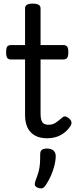

<svg xmlns="http://www.w3.org/2000/svg" viewBox="-20 -750 428 1065"><path d="M243 17Q201 17 173.5 1.5Q146 -14 132.5 -42.5Q119 -71 119 -111V-420H41Q26 -420 20 -429Q14 -438 14 -460Q14 -483 20 -491.5Q26 -500 41 -500H119V-704Q119 -717 129.5 -723.5Q140 -730 161 -730Q183 -730 194 -723.5Q205 -717 205 -704V-500H331Q346 -500 352.5 -491.5Q359 -483 359 -460Q359 -438 352.5 -429Q346 -420 331 -420H205V-121Q205 -87 214.5 -72.5Q224 -58 249 -58Q272 -58 288.5 -69Q305 -80 323 -96Q335 -107 345.5 -103.5Q356 -100 365 -91Q376 -81 376.5 -70.5Q377 -60 371 -51Q354 -26 333 -11Q312 4 289 10.5Q266 17 243 17ZM189 291Q177 286 174 278Q171 270 176 255Q188 224 194 202Q200 180 201.5 157.5Q203 135 203 105Q203 88 212.5 81Q222 74 241 74Q264 74 276.5 85Q289 96 289 115Q289 140 282 168Q275 196 263 223.5Q251 251 235 275Q225 291 215 294Q205 297 189 291Z"/></svg>

Font: Playwrite DE Grund
Style: Regular
Weight: 400
Designer: Veronika Burian, José Scaglione
Foundry: TypeTogether
Version: Version 1.002